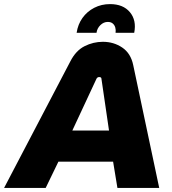

<svg xmlns="http://www.w3.org/2000/svg" viewBox="-61 -917 837 937"><path d="M-41 0 282 -617Q309 -670 351.5 -691.5Q394 -713 441 -713Q494 -713 535.5 -685Q577 -657 589 -600L716 0H512L491 -128H224L162 0ZM292 -280H471L434 -533Q434 -537 431 -539Q428 -541 423 -541Q419 -541 415.5 -539Q412 -537 410 -533ZM313 -757Q319 -798 341.5 -829.5Q364 -861 399 -879Q434 -897 476 -897Q540 -897 573 -857.5Q606 -818 594 -757H503Q505 -771 501.5 -783Q498 -795 489 -802.5Q480 -810 465 -810Q445 -810 429 -794.5Q413 -779 410 -757Z"/></svg>

Font: MuseoModerno Thin ExtraBold
Style: Italic
Weight: 800
Italic angle: -9°
Version: Version 1.003